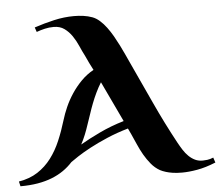

<svg xmlns="http://www.w3.org/2000/svg" viewBox="-53 -766 954 829"><g transform="rotate(-5 424.0 -352.0)"><path d="M850.1 -25.9Q805.7 -7.8 769 -1.5Q732.4 4.9 703.1 4.9Q679.7 4.9 662.6 2.2Q645.5 -0.5 633.3 -4.4Q619.1 -8.8 608.9 -14.2Q587.4 -26.4 571.3 -45.9Q555.2 -65.4 542.2 -87.9Q529.3 -110.4 519 -134.3Q508.8 -158.2 499 -179.2L486.8 -205.1Q437.5 -190.9 394.8 -172.6Q352.1 -154.3 318.8 -136.5Q285.6 -118.7 262.9 -103.8Q240.2 -88.9 231 -82Q212.9 -62 190.4 -46.4Q168 -30.8 140.1 -19.8Q112.3 -8.8 78.1 -2.9Q43.9 2.9 2.9 2.9L-2 -18.1Q45.4 -25.9 79.8 -48.3Q114.3 -70.8 139.2 -103.8Q164.1 -136.7 181.6 -178Q199.2 -219.2 212.9 -265.1Q220.7 -291.5 233.6 -320.8Q246.6 -350.1 264.9 -377.7Q283.2 -405.3 306.9 -429.4Q330.6 -453.6 360.8 -470.2Q352.5 -485.8 344.5 -502.2Q336.4 -518.6 329.1 -535.2Q318.8 -554.7 308.6 -578.4Q298.3 -602.1 284.4 -622.3Q270.5 -642.6 251.7 -656.2Q232.9 -669.9 205.1 -669.9Q185.5 -669.9 166.7 -665.5Q147.9 -661.1 130.9 -654.8L124 -674.8Q166.5 -689 210.2 -699Q253.9 -709 296.9 -709Q317.4 -709 337.4 -706.3Q357.4 -703.6 376 -696.8Q392.1 -690.9 407.2 -677.5Q422.4 -664.1 436 -645.8Q449.7 -627.4 461.7 -606.4Q473.6 -585.4 484.1 -564.5Q494.6 -543.5 503.2 -524.7Q511.7 -505.9 518.1 -492.2Q561 -399.9 603.5 -307.4Q646 -214.8 694.8 -125Q703.6 -108.9 713.6 -93.3Q723.6 -77.6 736.1 -65.4Q748.5 -53.2 763.7 -45.9Q778.8 -38.6 797.9 -39.1Q804.7 -39.1 816.7 -40.5Q828.6 -42 842.8 -47.9ZM388.2 -414.1Q375.5 -393.6 365 -371.6Q354.5 -349.6 345.7 -326.9Q336.9 -304.2 329.6 -281.7Q322.3 -259.3 314.9 -238.8Q307.6 -216.3 299.1 -195.1Q290.5 -173.8 279.8 -153.8Q316.4 -175.3 365.7 -198.7Q415 -222.2 471.2 -238.8Z"/></g></svg>

Font: Uncial Antiqua
Style: Regular
Weight: 400
Version: Version 1.000